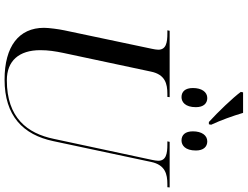

<svg xmlns="http://www.w3.org/2000/svg" viewBox="-142 -934 1086 842"><g transform="rotate(90 401.0 -513.0)"><path d="M515 -886H525L527 -896C507 -939 489 -989 475 -1036H385L383 -1026C409 -991 470 -927 515 -886ZM406 -766C427 -766 450 -782 450 -829C450 -863 433 -879 410 -879C383 -879 366 -854 366 -816C366 -782 382 -766 406 -766ZM596 -766C617 -766 640 -782 640 -829C640 -863 623 -879 600 -879C573 -879 556 -854 556 -816C556 -782 572 -766 596 -766ZM329 10C488 10 571 -71 599 -204L690 -632C703 -695 744 -704 788 -704H801L802 -714H602L600 -704H613C655 -704 685 -698 685 -664C685 -658 683 -644 681 -636L589 -206C565 -90 497 0 332 0C247 0 200 -53 200 -147C200 -182 205 -213 212 -247L294 -632C307 -695 348 -704 392 -704H405L406 -714H115L113 -704H126C168 -704 198 -698 198 -664C198 -658 196 -644 194 -636L113 -252C108 -229 102 -184 102 -163C102 -53 183 10 329 10Z"/></g></svg>

Font: Noto Serif Display
Style: Italic
Weight: 400
Italic angle: -12°
Designer: Monotype Design Team
Foundry: Monotype Imaging Inc.
Version: Version 2.009